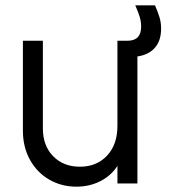

<svg xmlns="http://www.w3.org/2000/svg" viewBox="-20 -689 635 721"><path d="M66 -198V-536H141V-207Q141 -142 179.5 -102.5Q218 -63 280 -63Q343 -63 382 -104.5Q421 -146 421 -217V-536H459Q510 -536 510 -589Q510 -608 504.5 -626Q499 -644 488 -669H562Q573 -644 579 -624Q585 -604 585 -582Q585 -536 561.5 -509.5Q538 -483 496 -477V0H421V-66Q397 -29 356.5 -8.5Q316 12 267 12Q211 12 165 -14.5Q119 -41 92.5 -89Q66 -137 66 -198Z"/></svg>

Font: Evergrow Sans 
Style: Regular
Weight: 400
Foundry: 10Web
Version: Version 1.000